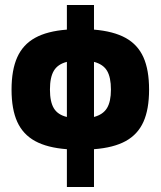

<svg xmlns="http://www.w3.org/2000/svg" viewBox="-20 -745 640 765"><path d="M246.5 -150.5Q168 -156.5 119.8 -183Q71.5 -209.5 48.8 -259.5Q26 -309.5 26 -388Q26 -466.5 48.8 -517Q71.5 -567.5 119.8 -594.2Q168 -621 246.5 -627V-725H354.5V-627Q432.5 -620.5 480.8 -593.8Q529 -567 551.5 -516.8Q574 -466.5 574 -388Q574 -309.5 551.5 -259.5Q529 -209.5 481 -183Q433 -156.5 354.5 -150.5V0H246.5ZM246.5 -279V-498.5Q210.5 -489.5 194.8 -463.5Q179 -437.5 179 -388Q179 -339 194.8 -313.2Q210.5 -287.5 246.5 -279ZM422 -388Q422 -437 406.5 -463Q391 -489 354.5 -498.5V-279Q390.5 -288.5 406.2 -314.2Q422 -340 422 -388Z"/></svg>

Font: JuliaMono Black
Style: Regular
Weight: 900
Monospace: yes
Designer: cormullion
Foundry: corm
Version: Version 0.054; ttfautohint (v1.8.4)